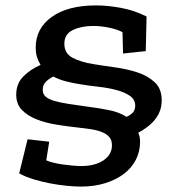

<svg xmlns="http://www.w3.org/2000/svg" viewBox="-20 -680 644 710"><path d="M498 -156Q498 -120 482.5 -89.5Q467 -59 438 -37Q409 -15 368.5 -2.5Q328 10 279 10Q256 10 226 7Q196 4 165 -2Q134 -8 104 -17Q74 -26 51 -39L82 -165L162 -156L151 -87Q162 -82 179 -78Q196 -74 214.5 -71.5Q233 -69 250.5 -67.5Q268 -66 281 -66Q331 -66 362.5 -87Q394 -108 394 -143Q394 -162 384 -173.5Q374 -185 356 -192Q338 -199 314 -202.5Q290 -206 263 -209Q226 -213 186.5 -219.5Q147 -226 114.5 -239Q82 -252 61 -273.5Q40 -295 40 -330Q40 -371 66.5 -397.5Q93 -424 130 -440Q122 -453 117 -468.5Q112 -484 112 -504Q112 -575 171.5 -617.5Q231 -660 335 -660Q378 -660 427 -651Q476 -642 522 -619L519 -491L435 -482L433 -561Q415 -571 384.5 -577.5Q354 -584 324 -584Q281 -584 249.5 -569Q218 -554 218 -518Q218 -482 249 -466Q280 -450 325 -443Q361 -437 405 -431Q449 -425 487.5 -412.5Q526 -400 552 -376Q578 -352 578 -309Q578 -287 571 -269Q564 -251 552 -236.5Q540 -222 524 -210Q508 -198 491 -189Q498 -176 498 -156ZM480 -289Q480 -312 460.5 -325.5Q441 -339 411 -347Q381 -355 345.5 -359Q310 -363 279 -368Q253 -372 226.5 -378.5Q200 -385 177 -397Q161 -389 149.5 -377.5Q138 -366 138 -348Q138 -333 148 -323.5Q158 -314 179 -307.5Q200 -301 232 -296Q264 -291 308 -285Q348 -280 384.5 -272.5Q421 -265 448 -248Q462 -254 471 -263.5Q480 -273 480 -289Z"/></svg>

Font: Zilla Slab SemiBold
Style: Regular
Weight: 600
Designer: Typotheque.com
Foundry: Typotheque type foundry
Version: Version 1.0; 2017